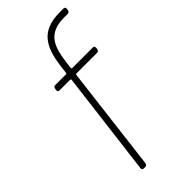

<svg xmlns="http://www.w3.org/2000/svg" viewBox="-226 -746 791 791"><g transform="rotate(-45 169.5 -350.0)"><path d="M307 -672H327C333 -672 337 -676 338 -682L339 -690C340 -696 336 -700 330 -700H309C201 -700 167 -642 154 -539L150 -505C150 -503 148 -501 146 -501H83C77 -501 73 -497 72 -491L71 -483C70 -477 74 -473 79 -473H142C144 -473 146 -471 146 -469L89 -10C89 -4 92 0 98 0H107C113 0 117 -4 118 -10L174 -469C174 -471 176 -473 178 -473H299C304 -473 309 -477 310 -483L311 -491C311 -497 308 -501 302 -501H182C180 -501 178 -503 178 -505L182 -538C193 -624 217 -672 307 -672Z"/></g></svg>

Font: Barlow Thin
Style: Italic
Weight: 250
Italic angle: -7°
Designer: Jeremy Tribby
Foundry: Tribby Type
Version: Version 1.422;hotconv 1.0.109;makeotfexe 2.5.65596